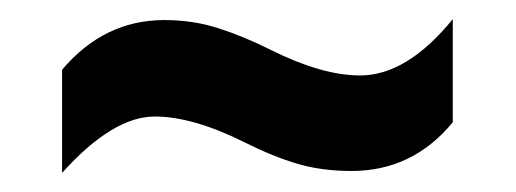

<svg xmlns="http://www.w3.org/2000/svg" viewBox="-20 -453 540 201"><path d="M142 -331Q182 -331 236 -304Q266 -289 291.5 -281.5Q317 -274 348 -274Q412 -274 454 -325V-433Q406 -374 357 -374Q317 -374 263 -401Q235 -415 208.5 -423.5Q182 -432 152 -432Q89 -432 45 -380V-272Q98 -331 142 -331Z"/></svg>

Font: Noto Sans Mono UI Condensed
Style: Bold
Weight: 700
Width: 3
Designer: Monotype Design team
Foundry: Monotype Imaging Inc.
Version: 1.000